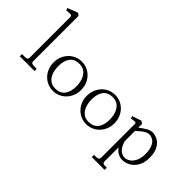

<svg xmlns="http://www.w3.org/2000/svg" viewBox="-108 -1285 2026 2026"><g transform="rotate(45 905.0 -272.5)"><path d="M124.5 -61V-667Q124.5 -681.5 118 -687.2Q111.5 -693 95 -693Q78.5 -693 45 -688L35 -715L150 -760L177.5 -740V-61Q177.5 -47 185 -41Q192.5 -35 208.2 -33.5Q224 -32 260.5 -32V0H40V-32Q77 -32 93 -33.5Q109 -35 116.8 -41Q124.5 -47 124.5 -61Z M338 -206Q338 -268 365.8 -317.8Q393.5 -367.5 440.8 -395.8Q488 -424 544 -424Q600 -424 647.2 -395.8Q694.5 -367.5 722.2 -317.8Q750 -268 750 -206Q750 -144 722.2 -94.2Q694.5 -44.5 647.2 -16.2Q600 12 544 12Q488 12 440.8 -16.2Q393.5 -44.5 365.8 -94.2Q338 -144 338 -206ZM687.5 -196Q687.5 -250 671.8 -293.8Q656 -337.5 623.8 -363.2Q591.5 -389 544 -389Q472 -389 436.5 -343Q401 -297 401 -216Q401 -162 416.5 -118.2Q432 -74.5 464.2 -48.8Q496.5 -23 544 -23Q616 -23 651.8 -69.2Q687.5 -115.5 687.5 -196Z M835 -206Q835 -268 862.8 -317.8Q890.5 -367.5 937.8 -395.8Q985 -424 1041 -424Q1097 -424 1144.2 -395.8Q1191.5 -367.5 1219.2 -317.8Q1247 -268 1247 -206Q1247 -144 1219.2 -94.2Q1191.5 -44.5 1144.2 -16.2Q1097 12 1041 12Q985 12 937.8 -16.2Q890.5 -44.5 862.8 -94.2Q835 -144 835 -206ZM1184.5 -196Q1184.5 -250 1168.8 -293.8Q1153 -337.5 1120.8 -363.2Q1088.5 -389 1041 -389Q969 -389 933.5 -343Q898 -297 898 -216Q898 -162 913.5 -118.2Q929 -74.5 961.2 -48.8Q993.5 -23 1041 -23Q1113 -23 1148.8 -69.2Q1184.5 -115.5 1184.5 -196Z M1404 147V-344Q1404 -361 1400.2 -366.5Q1396.5 -372 1383.2 -371.5Q1370 -371 1334.5 -365L1324.5 -392L1429.5 -427L1457 -407V144Q1457 162.5 1461.5 170.2Q1466 178 1478.8 180.5Q1491.5 183 1521 183V215H1329.5V183Q1359 183 1374.2 180.8Q1389.5 178.5 1396.8 170.8Q1404 163 1404 147ZM1430 -127 1452 -172Q1467.5 -98 1500.2 -61.8Q1533 -25.5 1578.5 -25.5Q1612.5 -25.5 1642.2 -47.5Q1672 -69.5 1690 -110.2Q1708 -151 1708 -205Q1708 -277.5 1688 -317.2Q1668 -357 1641.2 -370.8Q1614.5 -384.5 1589 -384.5Q1570.5 -384.5 1548 -372.8Q1525.5 -361 1503 -342.8Q1480.5 -324.5 1452 -298.5V-347.5Q1492.5 -379.5 1529.5 -401.5Q1566.5 -423.5 1598.5 -423.5Q1638.5 -423.5 1676.8 -403.5Q1715 -383.5 1741 -335.5Q1767 -287.5 1767 -209Q1767 -141 1740.2 -91.2Q1713.5 -41.5 1669.5 -15.8Q1625.5 10 1575.5 10Q1547.5 10 1517 -4.8Q1486.5 -19.5 1462.5 -50.5Q1438.5 -81.5 1430 -127Z"/></g></svg>

Font: Didactic
Style: Regular
Weight: 400
Designer: Tyler Finck
Foundry: Etcetera Type Co
Version: Version 3.007;FEAKit 1.0